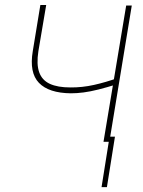

<svg xmlns="http://www.w3.org/2000/svg" viewBox="-20 -568 572 769"><path d="M507.8 -545.9 418 0H394.5L485.4 -545.9ZM455.1 -256.8 451.2 -231.4Q407.2 -217.8 374.3 -209.5Q341.3 -201.2 314.9 -197.8Q288.6 -194.3 263.7 -194.3Q175.3 -195.3 136 -236.1Q96.7 -276.9 111.3 -363.3L141.6 -547.9H165L133.8 -363.3Q125.5 -310.5 137 -278.6Q148.4 -246.6 179.7 -232.2Q210.9 -217.8 261.7 -217.8Q308.6 -217.3 356 -227.8Q403.3 -238.3 455.1 -256.8ZM440.4 -20.5 408.2 181.6H386.7L418.9 -20.5Z"/></svg>

Font: Inter Tight Thin
Style: Italic
Weight: 250
Italic angle: -9.39999°
Designer: Rasmus Andersson
Foundry: rsms
Version: Version 3.004